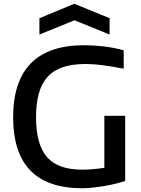

<svg xmlns="http://www.w3.org/2000/svg" viewBox="-20 -993 751 1023"><path d="M418 10Q234 10 142 -84.5Q50 -179 50 -368Q50 -559 144.5 -655.5Q239 -752 428 -752Q479 -752 534 -745.5Q589 -739 639 -725V-627Q571 -640 524.5 -646Q478 -652 436 -652Q366 -652 316 -635.5Q266 -619 234 -584Q202 -549 187 -495.5Q172 -442 172 -369Q172 -223 230.5 -156Q289 -89 418 -89Q441 -89 473.5 -91.5Q506 -94 536 -99V-376H647V-29Q621 -20 591 -13Q561 -6 530 -1Q499 4 470 7Q441 10 418 10ZM190 -896 376 -973 564 -896V-809L377 -885L190 -809Z"/></svg>

Font: Encode Sans Wide
Style: Medium
Weight: 500
Designer: Pablo Impallari, Andres Torresi
Foundry: Pablo Impallari, Andres Torresi
Version: Version 1.000; ttfautohint (v1.00) -l 8 -r 50 -G 200 -x 14 -